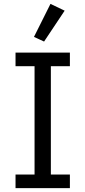

<svg xmlns="http://www.w3.org/2000/svg" viewBox="-20 -969 440 989"><path d="M313 -914 207 -755 155 -779 240 -949ZM340 0H60V-70H158V-628H60V-698H340V-628H242V-70H340Z"/></svg>

Font: Aneliza
Style: Regular
Weight: 400
Designer: Mike Abbink, Paul van der Laan, Pieter van Rosmalen
Foundry: Bold Monday
Version: Version 3.0